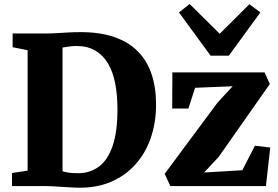

<svg xmlns="http://www.w3.org/2000/svg" viewBox="-20 -906 1356 935"><path d="M358 8Q338.5 7.5 316.8 6.2Q295 5 273.2 3.5Q251.5 2 232.2 1Q213 0 198.5 0H38.5V-63.5L114.5 -75V-661.5L41.5 -676V-743H196.5Q229 -743 257.5 -744.8Q286 -746.5 314 -748Q342 -749.5 373.5 -749.5Q467 -749.5 536 -725.8Q605 -702 650.2 -656.8Q695.5 -611.5 717.8 -546Q740 -480.5 740 -397.5Q740 -309 714.2 -234.2Q688.5 -159.5 638.8 -104.5Q589 -49.5 518.5 -19.8Q448 10 358 8ZM363.5 -62.5Q421 -63.5 463.2 -95.8Q505.5 -128 528.8 -196.5Q552 -265 552 -373Q552 -442 541.2 -498.5Q530.5 -555 506.5 -596Q482.5 -637 444.5 -659.5Q406.5 -682 352 -682Q335.5 -682 322.5 -680.2Q309.5 -678.5 300 -676.8Q290.5 -675 284.5 -674.5V-72Q296 -68.5 308.8 -66.2Q321.5 -64 335.2 -63.2Q349 -62.5 363.5 -62.5ZM1113 -486 930 -478.5 897.5 -377.5H818.5L819.5 -553.5H1268.5L1294 -497L1045 -142L974 -66L1160 -77L1221.5 -196.5L1296 -187.5L1275 0H809.5L782 -59.5L1039.5 -406.5ZM1005.5 -635 851.5 -845.5 903.5 -886.5 1050 -741.5 1194.5 -885.5 1248 -845.5 1094.5 -635Z"/></svg>

Font: Merriweather 24pt Black
Style: Regular
Weight: 900
Designer: Eben Sorkin
Foundry: Eben Sorkin
Version: Version 2.100